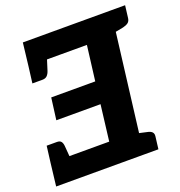

<svg xmlns="http://www.w3.org/2000/svg" viewBox="-131 -839 894 951"><g transform="rotate(-20 316.0 -363.5)"><path d="M467 0H4L18 -119H327L350 -308H117L132 -423H364L387 -607H79L93 -727H557ZM119 -97 18 -119 29 -206H83Q99 -206 105.5 -197Q112 -188 113 -172ZM184 -630 160 -554Q155 -538 146 -529Q137 -520 121 -520H68L79 -607L184 -630ZM534 -727H632L624 -662Q622 -646 612 -638.5Q602 -631 585 -627L533 -617ZM543 0H445L472 -110L521 -99Q537 -96 545 -88Q553 -80 551 -65Z"/></g></svg>

Font: Aleo ExtraBold
Style: Italic
Weight: 800
Italic angle: -7°
Designer: Alessio Laiso
Foundry: Alessio Laiso
Version: Version 2.001;gftools[0.9.29]